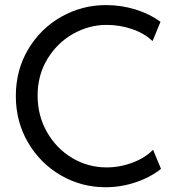

<svg xmlns="http://www.w3.org/2000/svg" viewBox="-20 -748 704 775"><path d="M43.9 -360.4Q43.9 -465.3 94 -549.3Q144 -633.3 227.5 -680.4Q311 -727.5 408.2 -727.5Q469.2 -727.5 526.9 -709.7Q584.5 -691.9 627.9 -660.2L595.7 -582Q563.5 -613.3 513.7 -630.4Q463.9 -647.5 410.2 -647.5Q338.9 -647.5 274.7 -611.1Q210.4 -574.7 171.1 -509.5Q131.8 -444.3 131.8 -362.3Q131.8 -281.7 169.4 -215.3Q207 -148.9 271 -110.6Q335 -72.3 410.2 -72.3Q464.4 -72.3 515.6 -91.8Q566.9 -111.3 597.7 -143.6L629.9 -66.4Q586.4 -31.7 527.1 -12Q467.8 7.8 406.2 7.8Q308.6 7.8 225.6 -40.3Q142.6 -88.4 93.3 -172.6Q43.9 -256.8 43.9 -360.4Z"/></svg>

Font: Reddit Sans Fudge
Style: Regular
Weight: 400
Designer: Stephen Hutchings
Foundry: Reddit
Version: Version 1.011